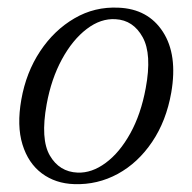

<svg xmlns="http://www.w3.org/2000/svg" viewBox="-20 -471 500 500"><path d="M288.5 -451Q365.5 -448 404.2 -388.2Q443 -328.5 426 -230Q413 -156 376.2 -101.5Q339.5 -47 286.8 -18.2Q234 10.5 173.5 8.5Q124.5 7 89 -19.5Q53.5 -46 38.5 -94.8Q23.5 -143.5 35.5 -211.5Q48 -282.5 84.5 -337.5Q121 -392.5 173.8 -423.2Q226.5 -454 288.5 -451ZM182 -21.5Q219 -20 255.2 -46.8Q291.5 -73.5 319.2 -123.5Q347 -173.5 359.5 -241.5Q376 -330 351.5 -374.2Q327 -418.5 281 -421Q242.5 -423.5 205.8 -395.5Q169 -367.5 141.2 -316.5Q113.5 -265.5 101.5 -199.5Q85 -108.5 109.8 -66Q134.5 -23.5 182 -21.5Z"/></svg>

Font: Fraunces 72pt Soft Light
Style: Italic
Weight: 300
Italic angle: -16°
Version: Version 1.000;[b76b70a41]